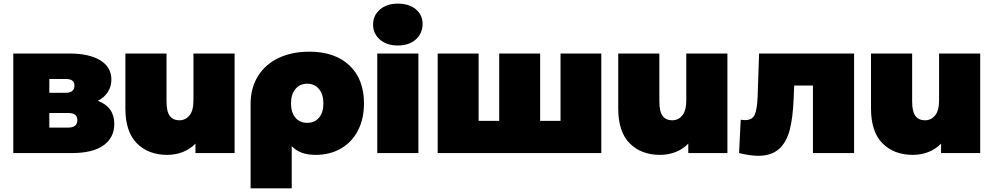

<svg xmlns="http://www.w3.org/2000/svg" viewBox="-20 -841 5459 1055"><path d="M608 -160C608 -222 578 -264.3 518 -287C542 -299.7 560.3 -316 573 -336C585.7 -356 592 -378.7 592 -404C592 -449.3 571.7 -484.5 531 -509.5C490.3 -534.5 433.3 -547 360 -547H53V0H376C452 0 509.7 -14.2 549 -42.5C588.3 -70.8 608 -110 608 -160ZM251 -331V-407H340C357.3 -407 369.8 -404 377.5 -398C385.2 -392 389 -382.7 389 -370C389 -344 372.7 -331 340 -331ZM405 -181C405 -153.7 388.7 -140 356 -140H251V-220H356C388.7 -220 405 -207 405 -181Z M1269 -547H1043V-290C1043 -252 1035.7 -224.2 1021 -206.5C1006.3 -188.8 988 -180 966 -180C942.7 -180 925 -188 913 -204C901 -220 895 -246.7 895 -284V-547H669V-245C669 -159.7 690 -95.8 732 -53.5C774 -11.2 829.7 10 899 10C929 10 957.3 4.8 984 -5.5C1010.7 -15.8 1034 -31.3 1054 -52V0H1269Z M1900 -481.5C1846.7 -531.8 1773.3 -557 1680 -557C1615.3 -557 1558.7 -545.3 1510 -522C1461.3 -498.7 1423.7 -465.3 1397 -422C1370.3 -378.7 1357 -328.3 1357 -271V194H1583V-38C1599 -21.3 1617.7 -9.2 1639 -1.5C1660.3 6.2 1685.3 10 1714 10C1766.7 10 1813.2 -1.7 1853.5 -25C1893.8 -48.3 1925 -81.3 1947 -124C1969 -166.7 1980 -216.3 1980 -273C1980 -361.7 1953.3 -431.2 1900 -481.5ZM1733 -194.5C1717 -175.5 1695.3 -166 1668 -166C1640.7 -166 1619 -175.5 1603 -194.5C1587 -213.5 1579 -239.7 1579 -273C1579 -305.7 1587 -331.8 1603 -351.5C1619 -371.2 1640.7 -381 1668 -381C1695.3 -381 1717 -371.2 1733 -351.5C1749 -331.8 1757 -305.7 1757 -273C1757 -239.7 1749 -213.5 1733 -194.5Z M2053 -547V0H2279V-547ZM2067.5 -623.5C2092.5 -601.8 2125.3 -591 2166 -591C2207.3 -591 2240.3 -602.2 2265 -624.5C2289.7 -646.8 2302 -675.3 2302 -710C2302 -742.7 2289.7 -769.3 2265 -790C2240.3 -810.7 2207.3 -821 2166 -821C2125.3 -821 2092.5 -810.2 2067.5 -788.5C2042.5 -766.8 2030 -739.3 2030 -706C2030 -672.7 2042.5 -645.2 2067.5 -623.5Z M3284 -547H3060V-177H2948V-547H2723V-177H2610V-547H2385V0H3284Z M3977 -547H3751V-290C3751 -252 3743.7 -224.2 3729 -206.5C3714.3 -188.8 3696 -180 3674 -180C3650.7 -180 3633 -188 3621 -204C3609 -220 3603 -246.7 3603 -284V-547H3377V-245C3377 -159.7 3398 -95.8 3440 -53.5C3482 -11.2 3537.7 10 3607 10C3637 10 3665.3 4.8 3692 -5.5C3718.7 -15.8 3742 -31.3 3762 -52V0H3977Z M4673 -547H4151L4143 -309C4141 -263 4135.7 -230.2 4127 -210.5C4118.3 -190.8 4100.3 -181 4073 -181C4068.3 -181 4060.7 -181.7 4050 -183L4041 0C4081 10 4116 15 4146 15C4194 15 4231.8 2.8 4259.5 -21.5C4287.2 -45.8 4307 -80.7 4319 -126C4331 -171.3 4338.3 -229.3 4341 -300L4344 -371H4447V0H4673Z M5366 -547H5140V-290C5140 -252 5132.7 -224.2 5118 -206.5C5103.3 -188.8 5085 -180 5063 -180C5039.7 -180 5022 -188 5010 -204C4998 -220 4992 -246.7 4992 -284V-547H4766V-245C4766 -159.7 4787 -95.8 4829 -53.5C4871 -11.2 4926.7 10 4996 10C5026 10 5054.3 4.8 5081 -5.5C5107.7 -15.8 5131 -31.3 5151 -52V0H5366Z"/></svg>

Font: Montserrat Custom Black
Style: Regular
Weight: 900
Designer: Julieta Ulanovsky
Foundry: Julieta Ulanovsky
Version: Version 7.200